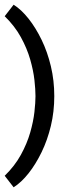

<svg xmlns="http://www.w3.org/2000/svg" viewBox="-28 -672 265 817"><path d="M30 -652Q63 -631 93.5 -592.5Q124 -554 149 -502.5Q174 -451 188.5 -390Q203 -329 203 -263Q203 -197 188.5 -136.5Q174 -76 149 -24.5Q124 27 93.5 65.5Q63 104 30 125L-8 76Q35 34 61 -13.5Q87 -61 100.5 -108Q114 -155 118.5 -195.5Q123 -236 123 -263Q123 -291 118.5 -331.5Q114 -372 100.5 -419Q87 -466 61 -513.5Q35 -561 -8 -603Z"/></svg>

Font: Podkova VF Beta
Style: Regular
Weight: 400
Designer: Ilya Yudin
Foundry: Cyreal (www.cyreal.org)
Version: Version 2.100